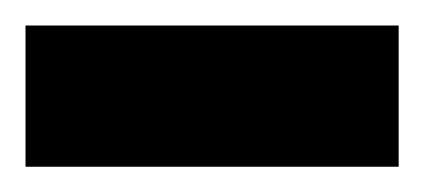

<svg xmlns="http://www.w3.org/2000/svg" viewBox="-30 -132 335 152"><path d="M-9.8 -111.8H285.6V0H-9.8Z"/></svg>

Font: Vazirmatn RD Medium
Style: Regular
Weight: 500
Designer: Saber Rastikerdar
Foundry: Saber Rastikerdar
Version: Version 33.003